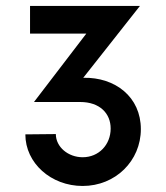

<svg xmlns="http://www.w3.org/2000/svg" viewBox="-20 -615 556 643"><path d="M258.8 -354.5 448.7 -595.2H80.6V-502.4H269L93.8 -273.4H248.5C314.5 -273.4 350.6 -234.9 350.6 -184.6C350.6 -130.4 311 -88.4 256.8 -88.4C208.5 -88.4 167 -122.6 167 -166L64.9 -165C64.9 -68.8 150.9 7.8 256.8 7.8C366.7 7.8 451.7 -76.2 451.7 -182.6C451.7 -290 366.2 -356.9 258.8 -354.5Z"/></svg>

Font: Now SemiBold
Style: Regular
Weight: 600
Designer: Alfredo Marco Pradil
Foundry: Alfredo Marco Pradil
Version: Version 1.200;hotconv 1.0.109;makeotfexe 2.5.65596